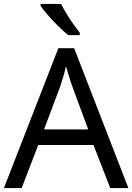

<svg xmlns="http://www.w3.org/2000/svg" viewBox="-20 -964 679 984"><path d="M545 0 459 -221H176L91 0H0L279 -717H360L638 0ZM352 -517Q349 -525 342 -546Q335 -567 328.5 -589.5Q322 -612 318 -624Q311 -593 302 -563.5Q293 -534 287 -517L206 -301H432ZM293 -944Q304 -922 320.5 -894.5Q337 -867 355.5 -841Q374 -815 389 -796V-784H330Q307 -802 278 -830.5Q249 -859 224.5 -887.5Q200 -916 188 -934V-944Z"/></svg>

Font: Noto Sans Mandaic
Style: Regular
Weight: 400
Designer: Monotype Design Team
Foundry: Monotype Imaging Inc.
Version: Version 2.002; ttfautohint (v1.8.4.7-5d5b)